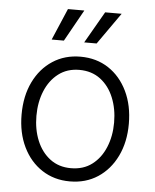

<svg xmlns="http://www.w3.org/2000/svg" viewBox="-54 -799 689 856"><g transform="rotate(5 290.5 -370.5)"><path d="M290 11.2Q219.7 11.2 165.5 -24.2Q111.3 -59.6 80.8 -122.6Q50.3 -185.5 50.3 -267.1Q50.3 -350.1 80.8 -413.1Q111.3 -476.1 165.5 -511.5Q219.7 -546.9 290 -546.9Q361.3 -546.9 415.3 -511.5Q469.2 -476.1 499.8 -412.8Q530.3 -349.6 530.3 -267.1Q530.3 -185.5 499.8 -122.6Q469.2 -59.6 415.3 -24.2Q361.3 11.2 290 11.2ZM290 -47.9Q345.7 -47.9 384.5 -77.4Q423.3 -106.9 443.8 -156.7Q464.4 -206.5 464.4 -267.1Q464.4 -328.6 443.8 -378.7Q423.3 -428.7 384.3 -458.3Q345.2 -487.8 290 -487.8Q235.4 -487.8 196.5 -458Q157.7 -428.2 137.2 -378.4Q116.7 -328.6 116.7 -267.1Q116.7 -206.1 137.2 -156.5Q157.7 -106.9 196.5 -77.4Q235.4 -47.9 290 -47.9ZM209.5 -611.8H154.8L215.3 -753.4H288.6ZM356 -611.8H300.3L381.8 -753.4H455.6Z"/></g></svg>

Font: Inter 18pt Light
Style: Regular
Weight: 300
Designer: Rasmus Andersson
Foundry: rsms
Version: Version 4.001;git-66647c0bb